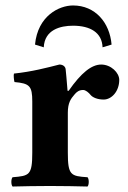

<svg xmlns="http://www.w3.org/2000/svg" viewBox="-20 -680 468 702"><path d="M228 -268C228 -304 239 -319 252 -334C260 -344 269 -351 284 -351C293 -351 304 -342 312 -332C319 -324 336 -316 359 -316C388 -316 416 -346 416 -388C416 -414 386 -444 350 -444C315 -444 277 -414 231 -348H227C225 -378 220 -427 220 -427C219 -436 211 -444 197 -444C150 -432 97 -418 31 -411C29 -405 31 -386 33 -380C88 -375 98 -366 98 -309V-122C98 -39 87 -37 26 -32C20 -26 20 -4 26 2C68 1 110 0 163 0C216 0 257 1 300 2C306 -4 306 -26 300 -32C239 -36 228 -39 228 -122ZM355 -507 388 -517C381 -598 328 -660 247 -660C196 -660 118 -622 108 -517L140 -507C143 -571 200 -586 247 -586C310 -586 353 -561 355 -507Z"/></svg>

Font: Libertinus Serif
Style: Bold
Weight: 700
Designer: Philipp H. Poll, Khaled Hosny
Foundry: Caleb Maclennan
Version: Version 7.050;RELEASE